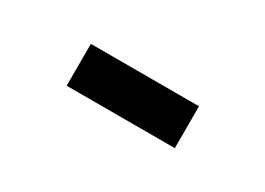

<svg xmlns="http://www.w3.org/2000/svg" viewBox="-18 -475 565 409"><g transform="rotate(30 265.0 -270.5)"><path d="M132 -219V-322H398V-219Z"/></g></svg>

Font: Noto Sans Mono Condensed SemiBold
Style: Regular
Weight: 600
Width: 3
Designer: Monotype Design Team
Foundry: Monotype Imaging Inc.
Version: Version 2.014